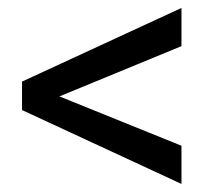

<svg xmlns="http://www.w3.org/2000/svg" viewBox="-20 -556 548 481"><path d="M128.9 -314.5 434.6 -190.9V-95.2L35.2 -280.3V-351.6L434.6 -536.1V-440.4Z"/></svg>

Font: RobotoInd
Style: Regular
Weight: 400
Designer: Google
Version: Version 2.001101; 2014